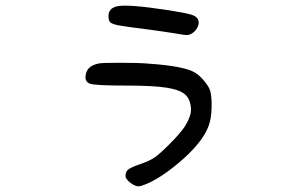

<svg xmlns="http://www.w3.org/2000/svg" viewBox="-20 -635 1040 673"><path d="M387.7 -612.3Q422.9 -622.1 574.2 -598.6Q629.9 -589.8 649.4 -584Q668.9 -578.1 673.8 -567.4Q679.7 -555.7 672.9 -540.5Q666 -525.4 652.3 -517.6Q643.6 -512.7 638.7 -512.2Q633.8 -511.7 619.1 -513.7Q605.5 -516.6 524.4 -528.3Q416 -542 392.1 -546.9Q368.2 -551.8 364.3 -559.6Q360.4 -566.4 360.4 -578.1Q359.4 -604.5 387.7 -612.3ZM324.2 -412.1Q334 -415 399.4 -415Q464.8 -415 498 -412.1Q629.9 -403.3 666 -378.9Q678.7 -371.1 693.4 -354Q708 -336.9 713.9 -324.2Q720.7 -309.6 721.7 -276.4Q722.7 -236.3 715.8 -208.5Q709 -180.7 689.5 -152.3Q657.2 -104.5 591.8 -52.2Q526.4 0 477.5 15.6Q464.8 20.5 454.1 15.6Q443.4 11.7 431.6 1Q419.9 -9.8 419.9 -17.6Q419.9 -33.2 429.7 -41Q439.5 -48.8 473.6 -60.5Q504.9 -71.3 522.5 -83.5Q540 -95.7 572.3 -127.9Q610.4 -166 626.5 -189.9Q642.6 -213.9 648.4 -238.3Q651.4 -256.8 646 -275.4Q640.6 -293.9 628.9 -303.7Q610.4 -320.3 564.5 -327.6Q518.6 -335 424.8 -335Q312.5 -335 294.9 -341.8Q273.4 -349.6 282.2 -379.9Q289.1 -404.3 324.2 -412.1Z"/></svg>

Font: JasonHandwriting4
Style: Regular
Weight: 400
Version: Version 1.01.21